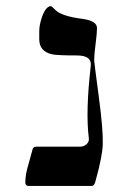

<svg xmlns="http://www.w3.org/2000/svg" viewBox="-20 -613 384 633"><path d="M318.8 -137.2Q317.9 -98.6 294.4 -14.2Q290.5 0 283.2 0H74.7Q63.5 0 63.5 -11.2Q63.5 -36.1 72.3 -65.9Q80.1 -92.8 87.4 -120.6Q89.8 -129.4 99.1 -129.4H243.7Q256.3 -129.4 265.4 -137.7Q274.4 -146 272.9 -157.2Q261.7 -243.7 279.3 -396Q283.2 -430.2 233.4 -430.2Q166.5 -430.2 150.9 -434.1Q109.4 -443.8 109.4 -483.9V-510.3Q109.4 -530.3 118.2 -556.2Q130.9 -592.8 148.4 -592.8Q149.9 -592.8 162.6 -580.1Q183.1 -559.6 251.5 -550.8Q299.8 -544.4 299.8 -520.5Q299.8 -503.9 295.2 -468.5Q290.5 -433.1 290.5 -414.1Q290.5 -408.2 306.2 -290.5Q320.3 -184.1 318.8 -137.2Z"/></svg>

Font: Accordance
Style: Italic
Weight: 400
Italic angle: -11°
Version: Version 1.2 (build January 31, 2020) Miklal Software Solutio